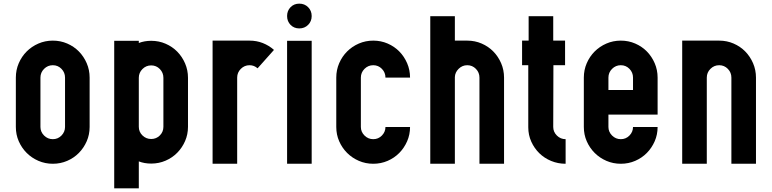

<svg xmlns="http://www.w3.org/2000/svg" viewBox="-20 -899 4238 1054"><path d="M270 -676Q312 -676 349 -660Q386 -644 413 -616.5Q440 -589 456 -552Q472 -515 472 -473V-202Q472 -160 456 -123.5Q440 -87 413 -59.5Q386 -32 349 -16Q312 0 270 0Q228 0 191 -16Q154 -32 126.5 -59.5Q99 -87 83 -123.5Q67 -160 67 -202V-473Q67 -515 83 -552Q99 -589 126.5 -616.5Q154 -644 191 -660Q228 -676 270 -676ZM337 -473Q337 -501 317.5 -521Q298 -541 270 -541Q242 -541 222 -521Q202 -501 202 -473V-202Q202 -175 222 -155Q242 -135 270 -135Q298 -135 317.5 -155Q337 -175 337 -202Z M742 -203Q742 -175 762 -155.5Q782 -136 810 -136Q838 -136 857.5 -155.5Q877 -175 877 -203V-472Q877 -500 857.5 -520Q838 -540 810 -540Q782 -540 762 -520Q742 -500 742 -472ZM607 -675H742V-663Q773 -675 810 -675Q852 -675 889 -659Q926 -643 953 -615.5Q980 -588 996 -551Q1012 -514 1012 -472V-203Q1012 -161 996 -124.5Q980 -88 953 -60.5Q926 -33 889 -17Q852 -1 810 -1Q773 -1 742 -13V135H607Z M1394 -524Q1375 -541 1350 -541Q1322 -541 1302 -521Q1282 -501 1282 -473V0H1147V-676H1350Q1389 -676 1423 -662.5Q1457 -649 1484 -625Z M1556 -675H1691V0H1556ZM1556 -811Q1556 -840 1575 -859.5Q1594 -879 1623 -879Q1652 -879 1671.5 -859.5Q1691 -840 1691 -811Q1691 -782 1671.5 -762.5Q1652 -743 1623 -743Q1594 -743 1575 -762.5Q1556 -782 1556 -811Z M2029 -676Q2071 -676 2108 -660Q2145 -644 2172 -616.5Q2199 -589 2215 -552Q2231 -515 2231 -473H2096Q2096 -501 2076.5 -521Q2057 -541 2029 -541Q2001 -541 1981 -521Q1961 -501 1961 -473V-202Q1961 -175 1981 -155Q2001 -135 2029 -135Q2057 -135 2076.5 -155Q2096 -175 2096 -202H2231Q2231 -160 2215 -123.5Q2199 -87 2172 -59.5Q2145 -32 2108 -16Q2071 0 2029 0Q1987 0 1950 -16Q1913 -32 1885.5 -59.5Q1858 -87 1842 -123.5Q1826 -160 1826 -202V-473Q1826 -515 1842 -552Q1858 -589 1885.5 -616.5Q1913 -644 1950 -660Q1987 -676 2029 -676Z M2342 -810H2477V-676H2545Q2587 -676 2624 -660Q2661 -644 2688 -616.5Q2715 -589 2731 -552Q2747 -515 2747 -473V0H2612V-473Q2612 -501 2592.5 -521Q2573 -541 2545 -541Q2518 -541 2498 -521.5Q2478 -502 2477 -476V0H2342Z M2880 -541H2846V-676H2882V-810H3017V-676H3082V-541H3018L3017 -202Q3017 -175 3037 -155Q3057 -135 3085 -135V0Q3043 0 3005.5 -15.5Q2968 -31 2940.5 -58Q2913 -85 2896.5 -121.5Q2880 -158 2880 -200Z M3590 -270H3320V-202Q3320 -175 3340 -155Q3360 -135 3388 -135Q3416 -135 3435.5 -155Q3455 -175 3455 -202H3590Q3590 -160 3574 -123.5Q3558 -87 3531 -59.5Q3504 -32 3467 -16Q3430 0 3388 0Q3346 0 3309 -16Q3272 -32 3244.5 -59.5Q3217 -87 3201 -123.5Q3185 -160 3185 -202V-473Q3185 -515 3201 -552Q3217 -589 3244.5 -616.5Q3272 -644 3309 -660Q3346 -676 3388 -676Q3430 -676 3467 -660Q3504 -644 3531 -616.5Q3558 -589 3574 -552Q3590 -515 3590 -473ZM3455 -473Q3455 -501 3435.5 -521Q3416 -541 3388 -541Q3360 -541 3340 -521Q3320 -501 3320 -473V-405H3455Z M3928 -676Q3970 -676 4007 -660Q4044 -644 4071 -616.5Q4098 -589 4114 -552Q4130 -515 4130 -473V0H3995V-473Q3995 -501 3975.5 -521Q3956 -541 3928 -541Q3900 -541 3880 -521Q3860 -501 3860 -473V0H3725V-676Z"/></svg>

Font: Transit CAT
Style: Regular
Weight: 400
Designer: Peter Wiegel
Foundry: Peter Wiegel
Version: 1.000